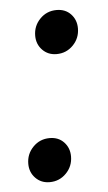

<svg xmlns="http://www.w3.org/2000/svg" viewBox="-43 -521 318 564"><g transform="rotate(-5 116.0 -239.0)"><path d="M23 -47Q23 -76 43 -96.5Q63 -117 92 -117Q118 -117 134 -100Q150 -83 150 -58Q150 -29 130 -8.5Q110 12 81 12Q56 12 39.5 -5Q23 -22 23 -47ZM76 -420Q76 -449 96 -469.5Q116 -490 145 -490Q171 -490 187 -473Q203 -456 203 -431Q203 -402 183 -381.5Q163 -361 134 -361Q109 -361 92.5 -378Q76 -395 76 -420Z"/></g></svg>

Font: FiraGO Book
Style: Italic
Weight: 350
Italic angle: -8°
Designer: bBox Type GmbH
Foundry: bBox Type GmbH
Version: Version 1.001